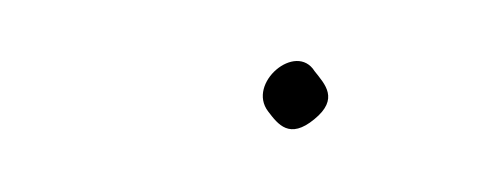

<svg xmlns="http://www.w3.org/2000/svg" viewBox="-20 -95 160 62"><path d="M66.6 -59C69.8 -54.8 73.5 -49.9 81.5 -56.5C89.6 -63.1 84.9 -67.8 81.6 -72C75.6 -81.6 59.6 -68.1 66.6 -59Z"/></svg>

Font: HoneyBee
Style: BLnIt
Weight: 100
Foundry: Cannot Into Space Fonts
Version: Version 0.89